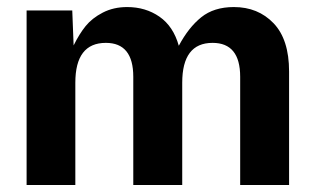

<svg xmlns="http://www.w3.org/2000/svg" viewBox="-20 -530 898 550"><path d="M56.2 0V-500H187L190.9 -399.9Q207 -432.6 225.3 -455.3Q243.7 -478 274.4 -493.9Q305.2 -509.8 344.2 -509.8Q397 -509.8 436.8 -482.2Q476.6 -454.6 492.2 -398.9Q520 -451.2 556.4 -480.5Q592.8 -509.8 649.9 -509.8Q719.2 -509.8 763.7 -463.4Q808.1 -417 808.1 -325.2V0H668V-310.1Q668 -407.2 588.9 -407.2Q502 -407.2 502 -293V0H361.8V-310.1Q361.8 -407.2 283.2 -407.2Q195.8 -407.2 195.8 -293V0Z"/></svg>

Font: TASA Orbiter Text
Style: Bold
Weight: 700
Designer: Weizhong Zhang
Version: Version 1.000;Glyphs 3.1.2 (3151)